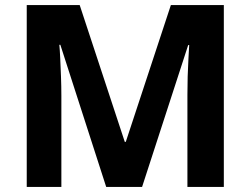

<svg xmlns="http://www.w3.org/2000/svg" viewBox="-20 -734 984 754"><path d="M397 0 217 -558H213Q215 -538 216.5 -505Q218 -472 219.5 -433.5Q221 -395 221 -358V0H85V-714H293L470 -177H474L651 -714H859V0H716V-362Q716 -397 717 -433.5Q718 -470 720 -503Q722 -536 723 -557H719L538 0Z"/></svg>

Font: Noto Sans Cherokee
Style: Regular
Weight: 400
Designer: Monotype Design Team
Foundry: Monotype Imaging Inc.
Version: Version 2.001